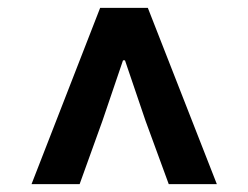

<svg xmlns="http://www.w3.org/2000/svg" viewBox="-20 -780 629 487"><path d="M60 -313H182L240 -474L292 -627H297L349 -474L408 -313H530L355 -760H234Z"/></svg>

Font: Noto Sans T Chinese Bold
Style: Bold
Weight: 700
Designer: Ryoko NISHIZUKA (kana & ideographs); Paul D. Hunt (Latin, Greek & Cyrillic); Wenlong ZHANG (bopomofo); Sandoll Communica
Foundry: Adobe Systems Incorporated
Version: Version 1.000;PS 1;hotconv 1.0.78;makeotf.lib2.5.61930